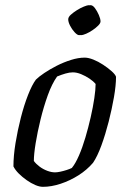

<svg xmlns="http://www.w3.org/2000/svg" viewBox="-20 -723 499 743"><path d="M146 0Q133 0 116.5 -7Q100 -14 83 -26Q66 -38 52.5 -51.5Q39 -65 32 -79Q32 -120 40 -169Q48 -218 60.5 -267Q73 -316 88.5 -355.5Q104 -395 119 -415Q130 -426 151.5 -440.5Q173 -455 199.5 -468.5Q226 -482 254.5 -491Q283 -500 308 -500Q322 -500 341 -492.5Q360 -485 379 -472.5Q398 -460 412 -447.5Q426 -435 429 -426Q429 -393 421 -347Q413 -301 400.5 -252Q388 -203 372.5 -160.5Q357 -118 340 -93Q316 -65 283.5 -44.5Q251 -24 215 -12Q179 0 146 0ZM193 -56Q201 -56 213 -58.5Q225 -61 237.5 -65Q250 -69 258 -73Q272 -90 285.5 -121Q299 -152 310.5 -191Q322 -230 331 -269.5Q340 -309 345 -343Q350 -377 350 -398Q341 -409 326 -419Q311 -429 294 -436Q277 -443 262 -443Q249 -443 233.5 -438.5Q218 -434 201 -427Q181 -399 165 -354.5Q149 -310 137 -261Q125 -212 118 -169Q111 -126 111 -100Q120 -88 133.5 -78Q147 -68 163 -62Q179 -56 193 -56ZM286 -587Q279 -587 268.5 -598.5Q258 -610 251 -624Q244 -638 244 -648Q244 -657 254 -666Q264 -675 277.5 -683.5Q291 -692 304.5 -697.5Q318 -703 324 -703Q332 -703 341 -691.5Q350 -680 356.5 -665Q363 -650 363 -640Q363 -633 353.5 -624Q344 -615 331.5 -606.5Q319 -598 306.5 -592.5Q294 -587 286 -587ZM293 -587Q286 -587 275.5 -598Q265 -609 258 -624Q251 -639 251 -648Q251 -656 260 -665.5Q269 -675 283 -683.5Q297 -692 310.5 -697.5Q324 -703 330 -703Q339 -703 347.5 -691.5Q356 -680 362.5 -665Q369 -650 369 -640Q369 -633 360 -624Q351 -615 338.5 -606.5Q326 -598 313.5 -592.5Q301 -587 293 -587Z"/></svg>

Font: Texturina Medium 12pt Light
Style: Italic
Weight: 300
Italic angle: -11°
Version: Version 1.002